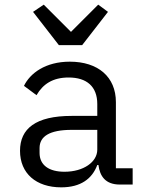

<svg xmlns="http://www.w3.org/2000/svg" viewBox="-20 -793 640 825"><path d="M550 0V-70H478V-354C478 -463 401 -528 280 -528C175 -528 109 -478 83 -424L137 -384C164 -431 206 -460 275 -460C353 -460 398 -421 398 -346V-295H288C133 -295 66 -240 66 -145C66 -48 135 12 243 12C327 12 376 -25 398 -84H403C409 -36 433 0 495 0ZM257 -55C191 -55 150 -83 150 -136V-157C150 -207 193 -235 288 -235H398V-150C398 -97 339 -55 257 -55ZM333 -599 444 -742 402 -773 285 -656 168 -773 122 -742 233 -599Z"/></svg>

Font: IBM Plex Mono
Style: Regular
Weight: 400
Monospace: yes
Designer: Mike Abbink, Paul van der Laan, Pieter van Rosmalen
Foundry: Bold Monday
Version: Version 2.004